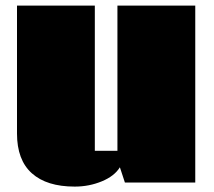

<svg xmlns="http://www.w3.org/2000/svg" viewBox="-20 -655 768 689"><path d="M248 14.6Q147.9 14.6 94.5 -33Q41 -80.6 41 -175.8V-634.8H320.3V-113.8H401.4V-634.8H680.7V0H428.2L410.2 -54.7Q390.6 -22.9 345.2 -4.2Q299.8 14.6 248 14.6Z"/></svg>

Font: Coda
Style: Heavy
Weight: 800
Version: Version 2.000; ttfautohint (v0.8) -r 50 -G 200 -x